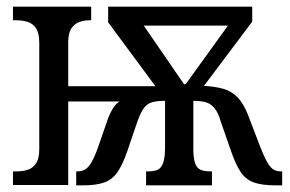

<svg xmlns="http://www.w3.org/2000/svg" viewBox="-20 -556 871 577"><path d="M19 0V-41H30Q47 -41 62.5 -45.5Q78 -50 88 -64.5Q98 -79 98 -108V-427Q98 -457 88 -471.5Q78 -486 62.5 -490.5Q47 -495 30 -495H19V-536H254V-495H248Q232 -495 217.5 -489.5Q203 -484 194 -470Q185 -456 185 -428V-297H447L305 -489V-536H738V-491L593 -298Q627 -296 651.5 -289Q676 -282 694 -263.5Q712 -245 726 -209L760 -120Q772 -89 781.5 -71.5Q791 -54 800.5 -47.5Q810 -41 823 -41H828V1H807Q768 1 743.5 -7.5Q719 -16 704 -38Q689 -60 675 -100L644 -189Q636 -217 625 -230.5Q614 -244 599 -248.5Q584 -253 561 -253V-108Q561 -80 566.5 -65Q572 -50 583.5 -45.5Q595 -41 613 -41H617V1H419V-41H425Q443 -41 454 -46Q465 -51 470.5 -67Q476 -83 476 -113V-253Q453 -253 438 -249Q423 -245 413 -232Q403 -219 393 -191L362 -100Q348 -60 332.5 -38Q317 -16 293 -7.5Q269 1 230 1H209V-41H214Q227 -41 237 -47.5Q247 -54 256.5 -71Q266 -88 277 -120L305 -201Q311 -217 319.5 -230.5Q328 -244 339 -251H185V0ZM533 -303H538L665 -479H412Z"/></svg>

Font: Noto Serif Condensed
Style: Regular
Weight: 400
Width: 3
Designer: Monotype Design Team
Foundry: Monotype Imaging Inc.
Version: Version 2.015